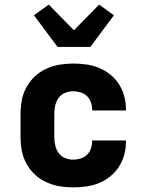

<svg xmlns="http://www.w3.org/2000/svg" viewBox="-20 -803 640 831"><path d="M297 8Q267 8 237.5 3Q208 -2 180.5 -14.5Q153 -27 131 -47.5Q109 -68 94.5 -94.5Q80 -121 74.5 -150.5Q69 -180 69 -210V-310Q69 -340 74.5 -369.5Q80 -399 94.5 -425.5Q109 -452 131 -472.5Q153 -493 180.5 -505.5Q208 -518 237.5 -523Q267 -528 297 -528Q325 -528 353.5 -524Q382 -520 408 -509.5Q434 -499 456.5 -481Q479 -463 494.5 -439Q510 -415 517.5 -387.5Q525 -360 525 -332V-325H379V-328Q379 -344 373.5 -360Q368 -376 356.5 -387Q345 -398 329 -403Q313 -408 297 -408Q279 -408 261.5 -401Q244 -394 233.5 -379Q223 -364 219 -346Q215 -328 215 -310V-210Q215 -192 219 -174Q223 -156 233.5 -141Q244 -126 261.5 -119Q279 -112 297 -112Q313 -112 329 -117Q345 -122 356.5 -133Q368 -144 373.5 -160Q379 -176 379 -192V-195H525V-188Q525 -160 517.5 -132.5Q510 -105 494.5 -81Q479 -57 456.5 -39Q434 -21 408 -10.5Q382 0 353.5 4Q325 8 297 8ZM229 -600 127 -737 191 -783 300 -672 409 -783 473 -737 371 -600Z"/></svg>

Font: Iosevka Heavy Extended
Style: Regular
Weight: 900
Width: 7
Monospace: yes
Designer: Belleve Invis
Foundry: Belleve Invis
Version: Version 32.5.0; ttfautohint (v1.8.4)